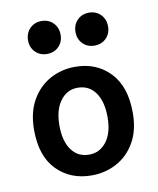

<svg xmlns="http://www.w3.org/2000/svg" viewBox="-69 -617 561 681"><g transform="rotate(-10 211.0 -277.0)"><path d="M207.5 8.8Q130.9 8.8 82 -41Q33.2 -90.8 33.2 -185.1Q33.2 -248 58.1 -291.7Q83 -335.4 124.3 -358.2Q165.5 -380.9 214.8 -380.9Q291.5 -380.9 340.1 -330.3Q388.7 -279.8 388.7 -185.1Q388.7 -122.1 363.8 -78.9Q338.9 -35.6 297.6 -13.4Q256.3 8.8 207.5 8.8ZM210.9 -65.4Q249.5 -65.4 273.7 -97.2Q297.9 -128.9 297.9 -185.1Q297.9 -241.7 274.9 -273.9Q252 -306.2 210.9 -306.2Q172.9 -306.2 148.7 -273.9Q124.5 -241.7 124.5 -185.1Q124.5 -128.9 147.5 -97.2Q170.4 -65.4 210.9 -65.4ZM126 -442.9Q100.6 -442.9 84 -459.5Q67.4 -476.1 67.4 -502Q67.4 -527.8 84 -544.7Q100.6 -561.5 126 -561.5Q151.4 -561.5 168 -544.7Q184.6 -527.8 184.6 -502Q184.6 -476.1 168 -459.5Q151.4 -442.9 126 -442.9ZM296.9 -442.9Q271.5 -442.9 254.9 -459.5Q238.3 -476.1 238.3 -502Q238.3 -527.8 254.9 -544.7Q271.5 -561.5 296.9 -561.5Q322.3 -561.5 338.9 -544.7Q355.5 -527.8 355.5 -502Q355.5 -476.1 338.9 -459.5Q322.3 -442.9 296.9 -442.9Z"/></g></svg>

Font: Harmattan SemiBold
Style: Regular
Weight: 600
Designer: George W. Nuss III and SIL International
Foundry: SIL International
Version: Version 4.000